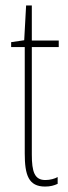

<svg xmlns="http://www.w3.org/2000/svg" viewBox="-20 -676 249 706"><path d="M147 -14C107 -14 97 -44 97 -108V-503H196V-527H97V-656H76L69 -528L21 -521V-503H71V-112C71 -32 85 10 146 10C165 10 179 6 192 0V-25C182 -19 164 -14 147 -14Z"/></svg>

Font: Noto Sans Sinhala ExtraCondensed Thin
Style: Regular
Weight: 100
Width: 2
Designer: Jelle Bosma - Monotype Design Team
Foundry: Monotype Imaging Inc.
Version: Version 2.006